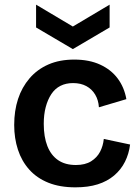

<svg xmlns="http://www.w3.org/2000/svg" viewBox="-20 -792 598 825"><path d="M304 13Q237 13 187.5 -7Q138 -27 105.5 -63.5Q73 -100 57 -149Q41 -198 41 -255Q41 -316 57.5 -366.5Q74 -417 107 -455.5Q140 -494 188 -515Q236 -536 299 -536Q363 -536 410 -514.5Q457 -493 485.5 -455Q514 -417 523 -366L405 -331Q403 -362 389 -385.5Q375 -409 351 -422Q327 -435 294 -435Q263 -435 239.5 -423Q216 -411 200.5 -387.5Q185 -364 176.5 -332Q168 -300 168 -260Q168 -204 183.5 -164.5Q199 -125 229.5 -104Q260 -83 306 -83Q346 -83 371.5 -99Q397 -115 410 -140Q423 -165 426 -195L539 -171Q534 -131 517 -97Q500 -63 470.5 -38Q441 -13 400 0Q359 13 304 13ZM135 -772 293 -678 451 -772V-674L293 -581L135 -674Z"/></svg>

Font: Bricolage Grotesque 20pt SemiBold
Style: Regular
Weight: 600
Version: Version 1.001;gftools[0.9.33.dev8+g029e19f]